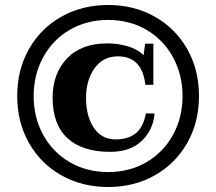

<svg xmlns="http://www.w3.org/2000/svg" viewBox="-20 -740 868 770"><path d="M49 -355Q49 -460 96 -543Q143 -626 226 -673Q309 -720 414 -720Q518 -720 601 -673Q684 -626 731 -543Q778 -460 778 -355Q778 -250 731 -167Q684 -84 601 -37Q518 10 414 10Q309 10 226 -37Q143 -84 96 -167Q49 -250 49 -355ZM712 -355Q712 -440 674 -510Q636 -580 568 -620Q500 -660 414 -660Q327 -660 259 -620Q191 -580 153 -510Q115 -440 115 -355Q115 -269 153 -199.5Q191 -130 259 -90Q327 -50 414 -50Q500 -50 568 -90Q636 -130 674 -199.5Q712 -269 712 -355ZM191 -348Q191 -445 248.5 -505.5Q306 -566 410 -566Q452 -566 490.5 -555Q529 -544 556 -519L562 -565H595V-400H563Q550 -514 453 -514Q393 -514 359 -466Q325 -418 325 -347Q325 -275 356 -228Q387 -181 444 -181Q494 -181 524.5 -205.5Q555 -230 565 -285H600Q594 -218 548 -174.5Q502 -131 422 -131Q310 -131 250.5 -186Q191 -241 191 -348Z"/></svg>

Font: Taviraj
Style: Bold
Weight: 700
Designer: Katatrad Team
Foundry: CadsonDemak
Version: Version 1.001